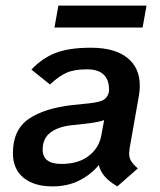

<svg xmlns="http://www.w3.org/2000/svg" viewBox="-20 -652 570 684"><path d="M442 -125Q440 -111 440 -106Q440 -90 447 -78.5Q454 -67 471 -52L398 12Q342 -20 332 -64Q304 -30 262.5 -9Q221 12 167 12Q101 12 63.5 -19Q26 -50 26 -106Q26 -190 82.5 -228.5Q139 -267 240 -278L299 -284Q334 -288 348.5 -296Q363 -304 368 -324Q371 -363 351.5 -384Q332 -405 290 -405Q245 -405 217.5 -393Q190 -381 158 -351L92 -404Q129 -444 177 -463Q225 -482 304 -482Q388 -482 433 -446.5Q478 -411 478 -347Q478 -330 475 -312ZM341 -170 351 -224Q329 -216 282 -211L236 -206Q188 -201 160 -180Q132 -159 132 -119Q132 -68 199 -68Q259 -68 296 -96.5Q333 -125 341 -170ZM188 -632H502L488 -554H174Z"/></svg>

Font: KoHo SemiBold
Style: Italic
Weight: 600
Italic angle: -10°
Version: Version 1.000; ttfautohint (v1.6)